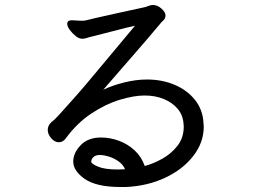

<svg xmlns="http://www.w3.org/2000/svg" viewBox="-20 -733 1040 768"><path d="M794 -241Q794 -241 795 -227Q795 -163 753 -109Q711 -55 640.5 -22Q570 11 484 15H462Q366 15 319.5 -17Q273 -49 273 -87Q273 -121 302.5 -152Q332 -183 384 -183Q420 -183 455.5 -170Q491 -157 518.5 -131.5Q546 -106 559 -69Q593 -78 629 -98Q665 -118 690 -150Q715 -182 715 -227Q715 -230 714.5 -233Q714 -236 714 -240Q711 -274 690 -298.5Q669 -323 635 -337Q601 -351 558.5 -351Q516 -351 459.5 -334Q403 -317 345.5 -279Q288 -241 242 -178Q231 -164 215 -164Q199 -164 185 -180Q171 -196 171 -213.5Q171 -231 186 -245Q198 -253 223 -281Q295 -360 352 -429Q511 -619 520 -630Q499 -626 432.5 -608.5Q366 -591 350.5 -587.5Q335 -584 326.5 -581Q318 -578 309 -578Q296 -578 282.5 -589Q269 -600 259 -613.5Q249 -627 249 -638Q249 -652 268 -652Q275 -652 285 -651Q295 -650 305 -650H312Q315 -650 321 -651Q348 -658 447.5 -680Q547 -702 555.5 -703.5Q564 -705 573 -709Q582 -713 592 -713Q610 -713 626 -698.5Q642 -684 642 -671.5Q642 -659 633 -651Q624 -643 620 -637Q568 -575 506 -504L393 -374Q431 -392 478 -403.5Q525 -415 568 -415Q628 -415 678 -394Q728 -373 759.5 -334Q791 -295 794 -241ZM345 -86Q345 -78 372 -66.5Q399 -55 452 -55Q465 -55 480 -56Q473 -74 455 -87Q437 -100 416 -106.5Q395 -113 379 -113Q363 -113 354 -105Q345 -97 345 -86Z"/></svg>

Font: Moon Stars Kai
Style: Bold
Weight: 700
Designer: GuiWonder
Version: Version 1.101